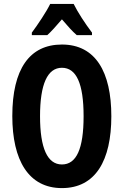

<svg xmlns="http://www.w3.org/2000/svg" viewBox="-20 -953 633 983"><path d="M357 -933H237C219 -895 173 -826 143 -786V-773H222C242 -791 268 -820 297 -854C325 -821 350 -793 373 -773H451V-786C414 -835 379 -889 357 -933ZM550 -358C550 -585 469 -725 297 -725C131 -725 43 -599 43 -359C43 -133 126 10 297 10C469 10 550 -131 550 -358ZM185 -358C185 -522 223 -606 297 -606C371 -606 408 -525 408 -358C408 -190 371 -111 297 -111C223 -111 185 -194 185 -358Z"/></svg>

Font: Noto Sans Georgian ExtraCondensed Bold
Style: Regular
Weight: 700
Width: 2
Designer: Monotype Design Team, Akaki Razmadze
Foundry: Google LLC
Version: Version 2.005